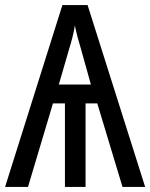

<svg xmlns="http://www.w3.org/2000/svg" viewBox="-21 -734 590 754"><path d="M323 -714 549 0H460L361 -328H315V0H234V-328H187L89 0H-1L224 -714ZM273 -634Q270 -613 263.5 -587.5Q257 -562 250 -540L210 -402H336L296 -545Q290 -565 284 -587Q278 -609 273 -634Z"/></svg>

Font: Avrile Sans Condensed
Style: Regular
Weight: 400
Width: 3
Designer: Monotype Design Team
Foundry: Monotype Imaging Inc.
Version: Version 2.001;September 10, 2019;FontCreator 11.5.0.2425 64-